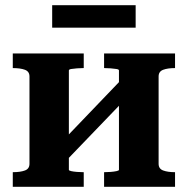

<svg xmlns="http://www.w3.org/2000/svg" viewBox="-20 -716 720 736"><path d="M93 -88V-423Q93 -442 75.5 -448.5Q58 -455 30 -455H29V-511H301V-455H298Q288 -455 275 -454Q262 -453 253 -451.5Q244 -450 244 -446V-65Q244 -62 253 -60Q262 -58 275 -57Q288 -56 298 -56H301V0H29V-56H30Q58 -56 75.5 -62.5Q93 -69 93 -88ZM436 -65V-446Q436 -450 426.5 -451.5Q417 -453 404.5 -454Q392 -455 381 -455H379V-511H651V-455H650Q623 -455 605.5 -448.5Q588 -442 588 -423V-88Q588 -69 605.5 -62.5Q623 -56 650 -56H651V0H379V-56H381Q392 -56 404.5 -57Q417 -58 426.5 -60Q436 -62 436 -65ZM221 -87 179 -133 457 -423 499 -376ZM180 -696H500V-610H180Z"/></svg>

Font: Roboto Serif 28pt SemiBold
Style: Regular
Weight: 600
Designer: Greg Gazdowicz
Foundry: Commercial Type
Version: Version 1.008